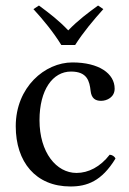

<svg xmlns="http://www.w3.org/2000/svg" viewBox="-20 -665 468 695"><path d="M202 -502H252C281 -548 319 -593 354 -632L335 -645C298 -618 264 -593 227 -555C193 -591 160 -616 121 -645L101 -632C136 -594 173 -549 202 -502ZM398 -91C394 -100 386 -104 377 -105C343 -61 300 -39 257 -39C184 -39 123 -113 123 -230C123 -340 171 -406 237 -406C296 -406 304 -371 308 -336C311 -309 325 -300 346 -300C367 -300 395 -313 395 -344C395 -399 338 -439 242 -439C143 -439 37 -350 37 -208C37 -79 109 10 235 10C295 10 348 -9 398 -91Z"/></svg>

Font: Libertinus Math
Style: Regular
Weight: 400
Designer: Philipp H. Poll
Foundry: Khaled Hosny
Version: Version 6.2